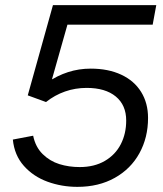

<svg xmlns="http://www.w3.org/2000/svg" viewBox="-20 -720 634 747"><path d="M30 -177 109 -192Q118 -148 146 -120.5Q174 -93 211 -81.5Q248 -70 290 -70Q347 -70 388 -94Q429 -118 450 -159Q471 -200 471 -251Q471 -311 430.5 -344.5Q390 -378 317 -378Q273 -378 233 -364Q193 -350 159 -323L88 -349L186 -700H588L574 -624H208L250 -651L173 -379L163 -399Q203 -426 245 -439.5Q287 -453 333 -453Q401 -453 451.5 -429.5Q502 -406 529 -362.5Q556 -319 556 -261Q556 -185 522.5 -124Q489 -63 426.5 -28Q364 7 281 7Q220 7 165 -13Q110 -33 73 -74.5Q36 -116 30 -177Z"/></svg>

Font: Fixel Italic Variable 20240409 Display Thin
Style: Italic
Weight: 100
Italic angle: -10°
Designer: AlfaBravo + MacPaw
Foundry: Kyrylo Tkachov, Marchela Mozhyna, Serhii Makarenko, Maria Weinstein, Zakhar Kryvoshyya
Version: Version 1.211;Glyphs 3.2 (3225)